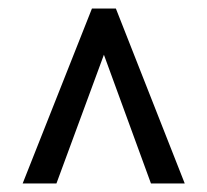

<svg xmlns="http://www.w3.org/2000/svg" viewBox="-20 -690 485 449"><path d="M33 -261 195 -670H251L412 -261H333L223 -562L112 -261Z"/></svg>

Font: Junicode Cond Medium
Style: Regular
Weight: 500
Width: 3
Designer: Peter S. Baker
Version: Version 2.201